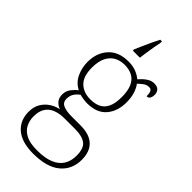

<svg xmlns="http://www.w3.org/2000/svg" viewBox="-308 -829 1133 1133"><g transform="rotate(45 258.0 -263.0)"><path d="M236 240Q142 240 92.5 198Q43 156 43 83Q43 42 61 12.5Q79 -17 107 -34.5Q135 -52 164 -57Q142 -64 126.5 -81.5Q111 -99 111 -129Q111 -158 128.5 -180.5Q146 -203 163 -215Q120 -237 100.5 -280Q81 -323 81 -370Q81 -446 125 -494.5Q169 -543 251 -543Q287 -543 315 -532Q343 -521 361 -505Q370 -515 383 -527.5Q396 -540 413 -549.5Q430 -559 450 -559Q476 -559 487.5 -545.5Q499 -532 499 -513Q499 -496 492.5 -484.5Q486 -473 471 -473Q471 -498 465 -510Q459 -522 444 -522Q424 -522 409.5 -511.5Q395 -501 378 -485Q393 -466 403 -435.5Q413 -405 413 -364Q413 -289 372.5 -242Q332 -195 251 -195Q239 -195 218.5 -198Q198 -201 190 -204Q172 -192 159.5 -173.5Q147 -155 147 -128Q147 -98 173 -87Q199 -76 238 -76H317Q367 -76 400 -60Q433 -44 449.5 -13.5Q466 17 466 62Q466 143 408.5 191.5Q351 240 236 240ZM239 210Q304 210 345.5 193Q387 176 407 144Q427 112 427 67Q427 6 397.5 -16Q368 -38 311 -38H219Q181 -38 150 -26.5Q119 -15 101 11.5Q83 38 83 83Q83 117 97.5 146Q112 175 146 192.5Q180 210 239 210ZM248 -225Q288 -225 315 -238.5Q342 -252 356.5 -283Q371 -314 371 -365Q371 -417 357 -449.5Q343 -482 315.5 -497.5Q288 -513 248 -513Q211 -513 183 -497Q155 -481 139 -448.5Q123 -416 123 -364Q123 -292 157.5 -258.5Q192 -225 248 -225ZM223 -616Q232 -637 244 -664.5Q256 -692 269 -719.5Q282 -747 292 -766H306V-753Q301 -729 296.5 -703.5Q292 -678 288.5 -653Q285 -628 282 -606H223Z"/></g></svg>

Font: Noto Serif Khmer ExtraLight
Style: Regular
Weight: 250
Version: Version 2.003